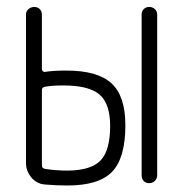

<svg xmlns="http://www.w3.org/2000/svg" viewBox="-20 -540 540 566"><path d="M397.5 -23.4V-497.1Q397.5 -506.8 403.8 -513.2Q410.2 -519.5 419.9 -519.5Q429.7 -519.5 436.5 -513.2Q443.4 -506.8 443.4 -497.1V-23.4Q443.4 -13.7 436.5 -6.8Q429.7 0 419.9 0Q410.2 0 403.8 -6.3Q397.5 -12.7 397.5 -23.4ZM103.5 -274.4V-51.8Q103.5 -43.9 113.3 -42Q146.5 -37.1 176.8 -37.1Q247.1 -37.1 275.9 -66.4Q304.7 -95.7 304.7 -168.9Q304.7 -234.4 273.4 -261.2Q242.2 -288.1 167 -288.1Q132.8 -288.1 112.3 -284.2Q103.5 -282.2 103.5 -274.4ZM112.3 3.9Q87.9 2 72.3 -17.1Q56.6 -36.1 56.6 -59.6V-497.1Q56.6 -506.8 64 -513.2Q71.3 -519.5 81.1 -519.5Q90.8 -519.5 97.2 -513.2Q103.5 -506.8 103.5 -497.1V-335.9Q103.5 -333 106.4 -330.1Q109.4 -327.1 112.3 -328.1Q137.7 -332 175.8 -332Q267.6 -332 308.6 -294.4Q349.6 -256.8 349.6 -170.9Q349.6 -74.2 310.5 -33.7Q271.5 6.8 178.7 6.8Q145.5 6.8 112.3 3.9Z"/></svg>

Font: Rounded-X Mgen+ 1m light
Style: Regular
Weight: 200
Designer: [Source Han Sans]
Ryoko NISHIZUKA  (kana & ideographs); Paul D. Hunt (Latin, Greek & Cyrillic); Wenlong ZHANG  (bopomofo
Version: Version 1.059.20150602